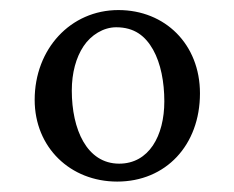

<svg xmlns="http://www.w3.org/2000/svg" viewBox="-20 -736 459 376"><path d="M207.5 -682.6C243.2 -682.6 264.6 -665.5 279.8 -638.7C294.9 -611.8 301.8 -575.2 301.8 -537.6C301.8 -469.7 271.5 -415.5 213.4 -415.5C149.9 -415.5 120.6 -482.9 120.6 -558.6C120.6 -593.3 128.9 -623.5 143.6 -645.5C158.2 -667.5 182.6 -682.6 207.5 -682.6ZM211.9 -716.3C118.2 -716.3 47.9 -640.1 47.9 -540.5C47.9 -447.3 117.7 -380.4 209.5 -380.4C304.7 -380.4 371.6 -451.7 371.6 -553.2C371.6 -649.4 303.2 -716.3 211.9 -716.3Z"/></svg>

Font: Parastoo
Style: Regular
Weight: 400
Foundry: Saber Rastikerdar (saber.rastikerdar@gmail.com)
Version: Version 2.0.1